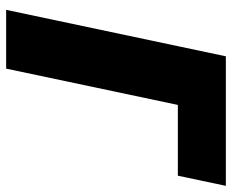

<svg xmlns="http://www.w3.org/2000/svg" viewBox="-85 -669 754 624"><g transform="rotate(90 292.0 -357.0)"><path d="M12 0H203L321 -558H551L584 -714H163Z"/></g></svg>

Font: Noto Sans Black
Style: Italic
Weight: 900
Italic angle: -12°
Designer: Monotype Design Team
Foundry: Monotype Imaging Inc.
Version: Version 2.013